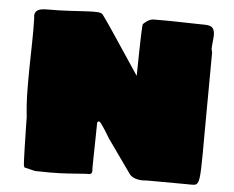

<svg xmlns="http://www.w3.org/2000/svg" viewBox="-50 -739 972 799"><g transform="rotate(5 436.5 -340.0)"><path d="M813.5 -224.1Q813.5 -168 813.2 -129.6Q813 -91.3 812 -66.2Q811 -41 808.8 -27.3Q806.6 -13.7 802.5 -7.6Q798.3 -1.5 792 -0.2Q785.6 1 776.4 1Q776.9 1 759.3 0.7Q741.7 0.5 714.6 0.5Q687.5 0.5 655.3 0.2Q623 0 594.2 0Q588.4 0 579.6 0.7Q570.8 1.5 560.8 0.2Q550.8 -1 540 -4.9Q529.3 -8.8 520 -18.1L418.5 -161.1Q416.5 -164.6 409.9 -175.3Q403.3 -186 396 -197.8Q388.7 -209.5 381.8 -218.5Q375 -227.5 372.1 -227.5Q368.2 -227.5 366.2 -225.1Q364.3 -222.7 364.3 -219.7Q364.3 -212.9 364 -198.2Q363.8 -183.6 363.5 -165Q363.3 -146.5 362.8 -126.2Q362.3 -106 362.1 -88.1Q361.8 -70.3 361.6 -56.4Q361.3 -42.5 361.3 -37.1Q361.3 -28.8 361.8 -22.7Q362.3 -16.6 360.6 -12.5Q358.9 -8.3 354 -6.6Q349.1 -4.9 338.4 -5.9Q298.3 -2.9 262.2 -0.5Q226.1 2 186 2Q179.7 2 169.4 1.7Q159.2 1.5 149.4 1.5Q139.6 1.5 132.1 1.2Q124.5 1 124 1L79.1 -9.8L76.2 -18.1Q75.7 -18.1 75.2 -29.1Q74.7 -40 74 -57.6Q73.2 -75.2 72.8 -97.2Q72.3 -119.1 71.8 -141.6Q71.3 -164.1 70.8 -184.8Q70.3 -205.6 70.3 -220.2Q64.5 -271.5 63.7 -323.2Q63 -375 63.7 -426.5Q64.5 -478 65.7 -529.8Q66.9 -581.5 65.4 -633.8Q63 -646.5 66.7 -654.3Q70.3 -662.1 77.9 -666.3Q85.4 -670.4 95 -671.6Q104.5 -672.9 113.8 -672.9Q165.5 -672.9 206.8 -675.3Q248 -677.7 277.8 -679.4Q307.6 -681.2 325.2 -680.2Q342.8 -679.2 348.1 -671.9Q351.1 -668 360.4 -655Q369.6 -642.1 382.8 -622.6Q396 -603 412.1 -578.9Q428.2 -554.7 445.3 -529.1Q462.4 -503.4 479.5 -477.8Q496.6 -452.1 511.2 -430.2Q511.7 -447.8 512 -470.5Q512.2 -493.2 512.7 -517.1Q513.2 -541 513.7 -564Q514.2 -586.9 514.9 -605.2Q515.6 -623.5 516.4 -634.8Q517.1 -646 518.1 -647Q520 -648.9 524.4 -652.8Q528.8 -656.7 534.9 -660.9Q541 -665 548.6 -667.7Q556.2 -670.4 564.5 -669.9H621.1Q622.6 -669.9 633.8 -669.7Q645 -669.4 661.1 -669.2Q677.2 -668.9 696 -668.5Q714.8 -668 731 -667.7Q747.1 -667.5 758.1 -667.2Q769 -667 770 -667Q781.7 -667 790.5 -665.5Q799.3 -664.1 804.9 -659.7Q810.5 -655.3 813.5 -647Q816.4 -638.7 816.4 -625Q816.4 -622.1 815.7 -614.7Q814.9 -607.4 814.2 -598.9Q813.5 -590.3 812.7 -582.5Q812 -574.7 812 -570.8Q812 -566.9 813.7 -562Q815.4 -557.1 815.4 -551.8Q815.4 -545.4 815.2 -520.5Q814.9 -495.6 814.9 -461.7Q814.9 -427.7 814.5 -389.2Q814 -350.6 814 -316.2Q814 -281.7 813.7 -256.6Q813.5 -231.4 813.5 -224.1Z"/></g></svg>

Font: Sigmar One
Style: Regular
Weight: 400
Version: Version 1.000